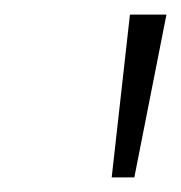

<svg xmlns="http://www.w3.org/2000/svg" viewBox="-20 -785 248 263"><path d="M164 -542H133L158 -765H208Z"/></svg>

Font: Bitter Pro Light
Style: Italic
Weight: 300
Italic angle: -9°
Designer: Sol Matas, and Bitter project Authors
Foundry: Sol Matas
Version: Version 1.010